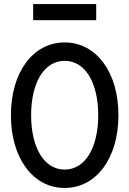

<svg xmlns="http://www.w3.org/2000/svg" viewBox="-20 -920 640 950"><path d="M300 10C457 10 566 -138 566 -350C566 -562 457 -710 300 -710C143 -710 34 -562 34 -350C34 -138 143 10 300 10ZM300 -81C199 -81 134 -188 134 -350C134 -512 199 -619 300 -619C401 -619 466 -512 466 -350C466 -188 401 -81 300 -81ZM144 -820H456V-900H144Z"/></svg>

Font: CommitMono
Style: 500Regular
Weight: 500
Monospace: yes
Designer: Eigil Nikolajsen
Foundry: Eigil Nikolajsen
Version: Version 1.143